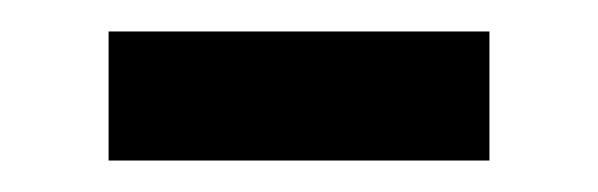

<svg xmlns="http://www.w3.org/2000/svg" viewBox="-20 -358 380 122"><path d="M49 -338H291V-256H49Z"/></svg>

Font: ukannada15
Style: Book
Weight: 400
Designer: Jelle Bosma - Monotype Design Team
Foundry: Monotype Imaging Inc.
Version: Version 2.003